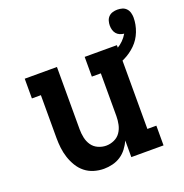

<svg xmlns="http://www.w3.org/2000/svg" viewBox="-126 -803 886 924"><g transform="rotate(-20 317.0 -341.0)"><path d="M252 8Q226 8 201 0.5Q176 -7 156 -23Q136 -39 122.5 -61.5Q109 -84 101 -108.5Q93 -133 90 -158.5Q87 -184 87 -210V-429H41V-530H206V-210Q206 -189 210.5 -167.5Q215 -146 227 -128.5Q239 -111 259 -102Q279 -93 300 -93Q321 -93 341 -102Q361 -111 373 -128.5Q385 -146 389.5 -167.5Q394 -189 394 -210V-429H348V-530H513V-101H559V0H394V-85Q385 -65 371 -46.5Q357 -28 338 -15.5Q319 -3 296.5 2.5Q274 8 252 8ZM454 -429 447 -451 436 -488Q455 -492 473.5 -498.5Q492 -505 509.5 -515Q527 -525 541 -539Q555 -553 565 -570Q554 -571 543.5 -575.5Q533 -580 526 -588.5Q519 -597 516 -608Q513 -619 513 -630Q513 -642 516.5 -654Q520 -666 528.5 -674.5Q537 -683 549 -686.5Q561 -690 573 -690Q586 -690 598 -686.5Q610 -683 618.5 -674Q627 -665 630.5 -652.5Q634 -640 634 -628Q634 -592 620.5 -557Q607 -522 581 -496.5Q555 -471 522 -455Q489 -439 454 -429Z"/></g></svg>

Font: Iosevka Slab Extended
Style: Bold
Weight: 700
Width: 7
Monospace: yes
Designer: Belleve Invis
Foundry: Belleve Invis
Version: Version 11.1.0; ttfautohint (v1.8.3)